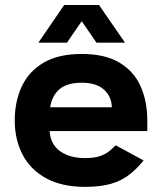

<svg xmlns="http://www.w3.org/2000/svg" viewBox="-20 -726 638 759"><path d="M371.3 -706.3 474.3 -557.3H361.3L303 -642.3L244.7 -557.3H131.7L233.7 -706.3ZM562.3 -208H176.3Q179.3 -155.7 217.7 -128.3Q256 -101 316.3 -101Q351 -101 373.7 -108.5Q396.3 -116 411 -127.8Q425.7 -139.7 437.3 -151.7L547.7 -91.7Q520.7 -58.3 490.8 -35.2Q461 -12 419.7 0.3Q378.3 12.7 316.3 12.7Q224.3 12.7 162.3 -21.3Q100.3 -55.3 69.3 -114.7Q38.3 -174 38.3 -250Q38.3 -325 66.2 -384.5Q94 -444 152.5 -478.3Q211 -512.7 303 -512.7Q395.3 -512.7 452.5 -478.3Q509.7 -444 536 -384.5Q562.3 -325 562.3 -250ZM178.3 -302H422Q421.3 -343.7 391.3 -371.3Q361.3 -399 303 -399Q245 -399 215.2 -373.3Q185.3 -347.7 178.3 -302Z"/></svg>

Font: Nata Sans
Style: Regular
Weight: 400
Designer: Daniel Uzquiano Cruz
Version: Version 1.001